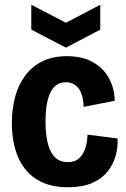

<svg xmlns="http://www.w3.org/2000/svg" viewBox="-20 -777 531 810"><path d="M267 13Q204 13 159 -7.5Q114 -28 85.5 -64.5Q57 -101 43.5 -150.5Q30 -200 30 -257Q30 -316 43.5 -367Q57 -418 85.5 -457Q114 -496 158 -518Q202 -540 263 -540Q328 -540 372.5 -514.5Q417 -489 440 -446.5Q463 -404 464 -352L333 -326Q332 -358 323.5 -381.5Q315 -405 298 -417.5Q281 -430 258 -430Q236 -430 220 -419.5Q204 -409 193.5 -388.5Q183 -368 177.5 -337Q172 -306 172 -266Q172 -210 182 -171Q192 -132 213 -112.5Q234 -93 266 -93Q297 -93 315 -110.5Q333 -128 341 -155Q349 -182 349 -209L476 -193Q478 -154 467 -117Q456 -80 431.5 -50.5Q407 -21 366 -4Q325 13 267 13ZM112 -757 258 -681 403 -757V-652L258 -576L112 -652Z"/></svg>

Font: Bricolage Grotesque 36pt SemiCondensed
Style: Bold
Weight: 700
Width: 4
Designer: Mathieu Triay
Foundry: Atelier Triay
Version: Version 1.001;gftools[0.9.33.dev8+g029e19f]